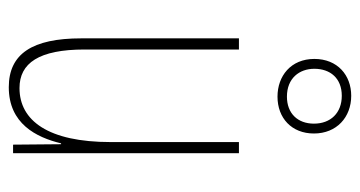

<svg xmlns="http://www.w3.org/2000/svg" viewBox="-216 -614 839 448"><g transform="rotate(90 204.0 -389.5)"><path d="M205 -617C255 -617 291 -650 291 -702C291 -755 253 -789 203 -789C155 -789 117 -757 117 -703C117 -648 157 -617 205 -617ZM205 -639C162 -639 140 -668 140 -703C140 -740 162 -767 203 -767C243 -767 268 -741 268 -702C268 -664 244 -639 205 -639ZM337 -527H311V-228C311 -82 261 -15 185 -15C127 -15 95 -60 95 -167V-527H69V-159C69 -45 105 10 183 10C268 10 300 -54 314 -112H316L317 0H337Z"/></g></svg>

Font: Noto Sans Kannada ExtraCondensed Thin
Style: Regular
Weight: 100
Width: 2
Designer: Jelle Bosma - Monotype Design Team
Foundry: Monotype Imaging Inc.
Version: Version 2.005